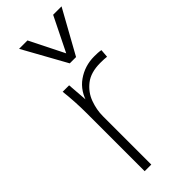

<svg xmlns="http://www.w3.org/2000/svg" viewBox="-250 -804 841 841"><g transform="rotate(-45 170.5 -384.0)"><path d="M88 0V-362Q88 -396 86 -431Q84 -466 80 -500H120L129 -382L120 -383Q136 -447 182.5 -479.5Q229 -512 287 -512Q299 -512 309 -511.5Q319 -511 329 -509L326 -471Q311 -473 286 -473Q227 -473 192.5 -446Q158 -419 143.5 -379Q129 -339 129 -300V0ZM289 -768H341L229 -566H190L78 -768H130L210 -608Z"/></g></svg>

Font: Muli ExtraLight
Style: Regular
Weight: 250
Designer: Vernon Adams
Foundry: Vernon Adams
Version: Version 2.100; ttfautohint (v1.8.1.43-b0c9)